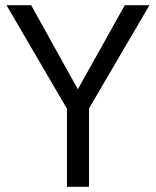

<svg xmlns="http://www.w3.org/2000/svg" viewBox="-20 -720 601 740"><path d="M461 -700H556L323 -302V0H238V-301L5 -700H100L280 -376Z"/></svg>

Font: Jost
Style: Regular
Weight: 400
Version: Version 3.500